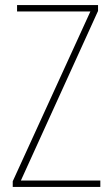

<svg xmlns="http://www.w3.org/2000/svg" viewBox="-20 -734 440 754"><path d="M374 0H30V-22L335 -689H47V-714H365V-691L62 -25H374Z"/></svg>

Font: Noto Sans Lao Looped Condensed Thin
Style: Regular
Weight: 100
Width: 3
Designer: Mark Frömberg, Ben Mitchell
Foundry: The Fontpad Ltd
Version: Version 1.002; ttfautohint (v1.8.4.7-5d5b)